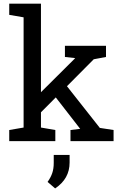

<svg xmlns="http://www.w3.org/2000/svg" viewBox="-20 -782 668 1064"><path d="M31.2 0V-61.5L110.8 -75.2V-686L31.2 -699.7V-761.7H207V-271L394 -457L396.5 -460L339.8 -466.3V-528.3H567.4V-466.3L499.5 -453.6L351.1 -304.2L533.2 -73.2L609.4 -61.5V0H370.6V-61.5L424.3 -67.9L422.9 -69.8L289.1 -242.2L207 -159.7V-75.2L286.6 -61.5V0ZM285.6 262.2 243.7 226.1Q261.2 201.7 269.5 177.2Q277.8 152.8 277.8 120.6V76.7H365.7V119.1Q365.7 208.5 285.6 262.2Z"/></svg>

Font: Roboto Slab
Style: Regular
Weight: 400
Designer: Google
Version: Version 2.000; ttfautohint (v1.8.1.43-b0c9)